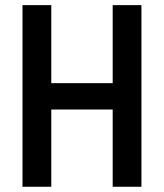

<svg xmlns="http://www.w3.org/2000/svg" viewBox="-20 -713 626 733"><path d="M410.2 0V-693.4H520V0ZM65.9 0V-693.4H175.8V0ZM86.4 -294.9V-395.5H502V-294.9Z"/></svg>

Font: Cascadia Mono Medium
Style: Regular
Weight: 500
Monospace: yes
Designer: Aaron Bell
Foundry: Saja Typeworks
Version: Version 2407.024